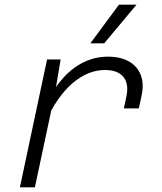

<svg xmlns="http://www.w3.org/2000/svg" viewBox="-20 -800 690 820"><path d="M509 -337 520 -389Q531 -442 507 -471.5Q483 -501 428 -501Q355 -501 288.5 -443.5Q222 -386 174 -277L178 -360Q211 -425 251.5 -469Q292 -513 340 -535.5Q388 -558 441 -558Q494 -558 530 -538Q566 -518 581 -480Q596 -442 584 -389L573 -337ZM65 0 181 -546H239L215 -404L129 0ZM366 -615 488 -780H563L425 -615Z"/></svg>

Font: Azeret Mono ExtraLight
Style: Italic
Weight: 250
Italic angle: -12°
Designer: Martin Vácha
Foundry: Displaay
Version: Version 1.002